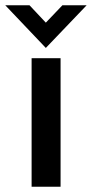

<svg xmlns="http://www.w3.org/2000/svg" viewBox="-47 -709 349 729"><path d="M127 -527 282 -689H190L127 -623L65 -689H-27ZM73 0H183V-488H73Z"/></svg>

Font: FREAK Grotesk Next
Style: Bold
Weight: 700
Width: 3
Designer: La Scuola Open Source
Foundry: La Scuola Open Source
Version: Version 1.000;PS 1.0;hotconv 1.0.72;makeotf.lib2.5.5900